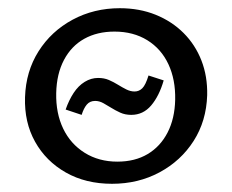

<svg xmlns="http://www.w3.org/2000/svg" viewBox="-20 -442 566 468"><path d="M253 6Q189 6 140.5 -21.5Q92 -49 65.5 -96.5Q39 -144 41 -205Q43 -268 74 -317Q105 -366 157 -394Q209 -422 272 -422Q320 -422 359.5 -406Q399 -390 427.5 -361.5Q456 -333 471 -294.5Q486 -256 485 -210Q483 -147 452 -98.5Q421 -50 369 -22Q317 6 253 6ZM266 -48Q309 -48 340 -66.5Q371 -85 388.5 -119Q406 -153 407 -199Q408 -248 390.5 -285.5Q373 -323 339 -344Q305 -365 259 -365Q217 -365 185.5 -347.5Q154 -330 136 -296Q118 -262 117 -215Q116 -166 134 -128.5Q152 -91 186.5 -69.5Q221 -48 266 -48ZM300 -162Q285 -162 273 -167.5Q261 -173 251.5 -179Q242 -185 232 -190.5Q222 -196 212 -196Q199 -196 191.5 -187Q184 -178 179 -162L140 -175Q148 -198 159.5 -215.5Q171 -233 186.5 -242.5Q202 -252 219 -252Q234 -252 245.5 -247Q257 -242 267.5 -235.5Q278 -229 288 -224Q298 -219 308 -219Q319 -219 327 -227Q335 -235 342 -258L379 -246Q368 -208 348.5 -185Q329 -162 300 -162Z"/></svg>

Font: Ysabeau Infant Medium
Style: Italic
Weight: 500
Italic angle: -12°
Designer: Christian Thalmann (Catharsis Fonts)
Version: Version 2.001;gftools[0.9.30]; featfreeze: ss01,ss02,lnum